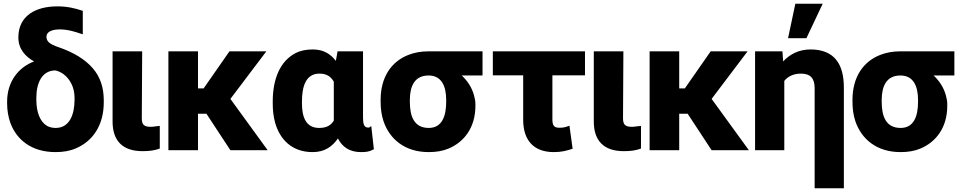

<svg xmlns="http://www.w3.org/2000/svg" viewBox="-20 -802 5136 1025"><path d="M18 -250C18 -213 24 -179 35 -147C69 -54 150 10 277 10C317 10 353 4 385 -10C475 -48 534 -133 534 -256V-266C534 -335 515 -392 475 -438C435 -484 377 -520 301 -547C284 -553 270 -558 261 -563H260C241 -573 228 -585 228 -606C228 -633 259 -645 299 -645C342 -645 379 -633 412 -622L422 -619V-744C381 -758 340 -768 286 -768C172 -768 78 -719 78 -602C78 -539 117 -499 162 -474C81 -444 18 -368 18 -260ZM174 -270V-280C174 -357 203 -426 276 -426C290 -423 305 -416 318 -407C352 -382 378 -338 378 -280V-270C378 -190 351 -119 277 -119C259 -119 244 -123 231 -130C193 -153 174 -204 174 -270Z M581 -153C581 -50 635 5 741 5C778 5 807 1 833 -9V-130L807 -127C800 -126 794 -125 785 -125C749 -125 737 -136 737 -171L739 -528H581Z M879 0H1037V-195H1082L1210 0H1409L1210 -274L1402 -528H1205L1067 -330H1037V-528H879Z M1436 -250C1436 -213 1440 -178 1449 -146C1474 -59 1537 10 1649 10C1715 10 1755 -21 1784 -63C1806 -19 1845 10 1907 10C1933 10 1951 8 1971 -3L1976 -5L1962 -129L1952 -122C1951 -121 1950 -121 1945 -121C1922 -121 1918 -143 1918 -176V-528H1782L1773 -477C1746 -512 1709 -538 1650 -538C1615 -538 1584 -532 1557 -518C1475 -475 1436 -380 1436 -260ZM1592 -251V-260C1592 -337 1611 -409 1685 -409C1725 -409 1746 -393 1762 -366V-158C1747 -134 1725 -119 1684 -119C1613 -119 1592 -177 1592 -251Z M2012 -259C2012 -220 2017 -186 2028 -153C2061 -59 2141 10 2269 10C2309 10 2344 4 2375 -9C2460 -45 2518 -123 2518 -237V-247C2518 -264 2514 -280 2510 -295C2498 -337 2475 -371 2445 -399H2556V-528H2268C2227 -528 2190 -521 2158 -508C2068 -472 2012 -389 2012 -269ZM2168 -259V-268C2168 -343 2194 -399 2268 -399C2338 -399 2362 -341 2362 -268V-259C2362 -184 2341 -119 2269 -119C2191 -119 2168 -180 2168 -259Z M2611 -400H2773V-163C2773 -54 2828 10 2937 10C2979 10 3007 2 3037 -8L3020 -131C3001 -124 2991 -120 2966 -120C2937 -120 2929 -133 2929 -165V-400H3103V-528H2611Z M3150 -153C3150 -50 3204 5 3310 5C3347 5 3376 1 3402 -9V-130L3376 -127C3369 -126 3363 -125 3354 -125C3318 -125 3306 -136 3306 -171L3308 -528H3150Z M3448 0H3606V-195H3651L3779 0H3978L3779 -274L3971 -528H3774L3636 -330H3606V-528H3448Z M4011 0H4167V-370C4184 -392 4214 -409 4256 -409C4306 -409 4329 -384 4329 -332V203H4485V-335C4485 -460 4434 -538 4307 -538C4243 -538 4195 -511 4161 -474L4157 -528H4011ZM4187 -598H4285L4372 -782H4226Z M4531 -259C4531 -220 4536 -186 4547 -153C4580 -59 4660 10 4788 10C4828 10 4863 4 4894 -9C4979 -45 5037 -123 5037 -237V-247C5037 -264 5033 -280 5029 -295C5017 -337 4994 -371 4964 -399H5075V-528H4787C4746 -528 4709 -521 4677 -508C4587 -472 4531 -389 4531 -269ZM4687 -259V-268C4687 -343 4713 -399 4787 -399C4857 -399 4881 -341 4881 -268V-259C4881 -184 4860 -119 4788 -119C4710 -119 4687 -180 4687 -259Z"/></svg>

Font: Asimov Pro
Style: Blk
Weight: 900
Designer: Google
Version: Version 2.000980; 2014